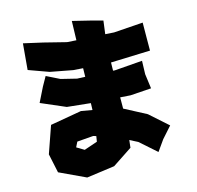

<svg xmlns="http://www.w3.org/2000/svg" viewBox="-85 -835 978 955"><g transform="rotate(-10 404.0 -358.0)"><path d="M338.9 -748 344.7 -649.4 296.9 -648.4 180.7 -667 80.1 -680.7V-627V-545.9L186.5 -517.6L303.7 -505.9L353.5 -506.8L356.4 -462.9L315.4 -460.9L233.4 -473.6L163.1 -501L140.6 -451.2L110.4 -374L240.2 -331.1L361.3 -329.1L363.3 -293.9L305.7 -298.8L147.5 -256.8L111.3 -114.3L140.6 -18.6L279.3 32.2L420.9 0L516.6 -76.2L517.6 -115.2L560.5 -97.7L650.4 -31.2L684.6 -89.8L730.5 -151.4L630.9 -225.6L514.6 -274.4L509.8 -332L562.5 -333L668.9 -349.6L652.3 -423.8L648.4 -492.2L506.8 -468.8H498L495.1 -510.7L696.3 -535.2L690.4 -606.4L684.6 -678.7L536.1 -655.3L491.2 -654.3L494.1 -722.7L433.6 -733.4ZM359.4 -163.1 357.4 -134.8 291 -105.5 251 -125 261.7 -152.3 343.8 -166Z"/></g></svg>

Font: MaokenAssortedSans-Lite
Style: Lite
Weight: 400
Version: Version 1.400